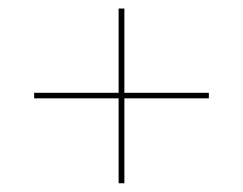

<svg xmlns="http://www.w3.org/2000/svg" viewBox="-20 -610 570 450"><path d="M258 -180.5V-379.5H60V-392.5H258V-590H271.5V-392.5H469.5V-379.5H271.5V-180.5Z"/></svg>

Font: Bodoni* 16pt Medium
Style: Regular
Weight: 500
Version: Version 2.3